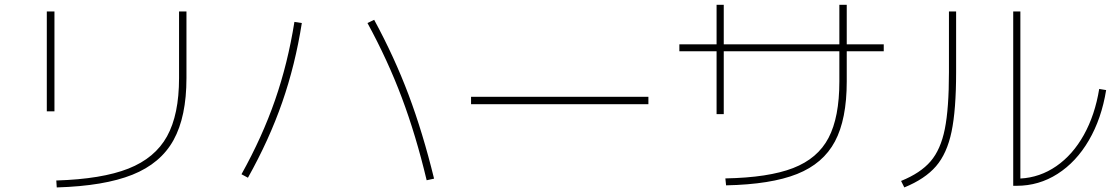

<svg xmlns="http://www.w3.org/2000/svg" viewBox="-20 -778 4728 811"><path d="M736.3 -448.2V-729.5H767.6V-448.2Q767.6 -285.2 713.1 -186.5Q658.7 -87.9 539.3 -40Q419.9 7.8 219.7 13.7L217.8 -15.6Q410.2 -21.5 522.5 -65.9Q634.8 -110.4 685.5 -202.1Q736.3 -293.9 736.3 -448.2ZM177.7 -729.5H210V-307.6H177.7Z M1532.2 -680.7 1560.5 -694.3Q1646 -536.6 1705.8 -377.7Q1765.6 -218.8 1813.5 -23.4L1782.2 -16.6Q1736.8 -207 1677.2 -365.5Q1617.7 -523.9 1532.2 -680.7ZM1223.6 -685.5 1254.9 -680.7Q1227.1 -503.9 1172.1 -345.9Q1117.2 -188 1027.3 -27.3L1000 -42Q1087.9 -199.7 1141.8 -355.2Q1195.8 -510.7 1223.6 -685.5Z M1969.7 -369.1H2718.8V-337.9H1969.7Z M3525.4 -433.6V-561.5H3037.1V-295.9H3006.8V-561.5H2849.6V-590.8H3006.8V-757.8H3037.1V-590.8H3525.4V-757.8H3556.6V-590.8H3712.9V-561.5H3556.6V-433.6Q3556.6 -274.4 3506.8 -180.7Q3457 -86.9 3346.7 -43Q3236.3 1 3046.9 4.9L3043.9 -24.4Q3226.1 -27.8 3330.1 -68.1Q3434.1 -108.4 3479.7 -195.6Q3525.4 -282.7 3525.4 -433.6Z M4259.8 -729.5H4290V-23.9Q4372.6 -28.3 4441.9 -76.2Q4511.2 -124 4558.1 -208Q4605 -292 4623 -402.3L4652.3 -397.5Q4632.8 -276.9 4579.3 -185.3Q4525.9 -93.8 4447 -43.5Q4368.2 6.8 4274.4 6.8H4259.8ZM3988.3 -472.7V-729.5H4018.6V-472.7Q4018.6 -314 3999.3 -221.7Q3980 -129.4 3933.6 -75.7Q3887.2 -22 3799.8 13.7L3786.1 -13.7Q3868.2 -46.9 3910.9 -96.7Q3953.6 -146.5 3970.9 -233.2Q3988.3 -319.8 3988.3 -472.7Z"/></svg>

Font: Pretendard Thin
Style: Regular
Weight: 100
Designer: Base glyphs from Inter by Rasmus Andersson; Hangeul glyphs from Noto Sans CJK(Source Han Sans) by Jang Soo-young and Kan
Foundry: Kil Hyung-jin
Version: Version 1.309